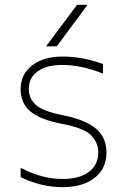

<svg xmlns="http://www.w3.org/2000/svg" viewBox="-20 -772 522 804"><path d="M217.8 -578.1H172.9L302.7 -752H346.7ZM66.4 -399.4Q66.4 -460.9 114.3 -498Q162.1 -535.2 241.2 -535.2Q326.2 -535.2 411.1 -503.9V-463.9Q320.3 -500 241.2 -500Q174.8 -500 137.7 -473.1Q100.6 -446.3 100.6 -399.4Q100.6 -359.4 130.4 -332.5Q160.2 -305.7 245.1 -289.1Q337.9 -270.5 381.8 -233.4Q425.8 -196.3 425.8 -133.8Q425.8 -65.4 376 -26.9Q326.2 11.7 241.2 11.7Q152.3 11.7 66.4 -30.3V-69.3Q156.2 -22.5 241.2 -22.5Q312.5 -22.5 352.1 -52.2Q391.6 -82 391.6 -133.8Q391.6 -174.8 361.3 -205.6Q331.1 -236.3 237.3 -253.9Q147.5 -271.5 106.9 -305.7Q66.4 -339.8 66.4 -399.4Z"/></svg>

Font: Gen Shin Gothic ExtraLight
Style: Regular
Weight: 100
Designer: [Source Han Sans]
Ryoko NISHIZUKA  (kana & ideographs); Paul D. Hunt (Latin, Greek & Cyrillic); Wenlong ZHANG  (bopomofo
Version: Version 1.002.20150607